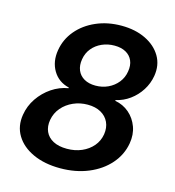

<svg xmlns="http://www.w3.org/2000/svg" viewBox="-111 -832 854 935"><g transform="rotate(15 316.5 -364.0)"><path d="M276.9 10.3Q197.8 10.3 139.6 -16.4Q81.5 -43 53.5 -89.4Q25.4 -135.7 35.2 -194.8Q42.5 -240.7 68.8 -279.3Q95.2 -317.9 133.5 -343.8Q171.9 -369.6 216.3 -377V-380.4Q162.6 -393.1 135.7 -438.2Q108.9 -483.4 118.7 -542.5Q127.9 -599.1 165 -643.3Q202.1 -687.5 259.8 -712.6Q317.4 -737.8 387.2 -737.8Q457 -737.8 509.3 -712.4Q561.5 -687 587.4 -643.1Q613.3 -599.1 604 -543Q597.2 -502.9 575.7 -469.2Q554.2 -435.5 522.2 -412.1Q490.2 -388.7 452.1 -380.4L451.7 -376.5Q492.7 -369.1 522.7 -343.3Q552.7 -317.4 566.9 -278.8Q581.1 -240.2 573.2 -194.3Q563 -135.3 522.5 -88.9Q481.9 -42.5 418.5 -16.1Q355 10.3 276.9 10.3ZM284.2 -89.8Q324.7 -89.8 358.2 -104.2Q391.6 -118.7 413.6 -144.3Q435.5 -169.9 441.4 -204.6Q446.8 -239.3 434.3 -266.1Q421.9 -293 394.5 -308.3Q367.2 -323.7 327.6 -323.7Q289.1 -323.7 255.4 -308.8Q221.7 -293.9 198.7 -267.1Q175.8 -240.2 169.4 -204.6Q163.6 -170.9 175.3 -145Q187 -119.1 214.6 -104.5Q242.2 -89.8 284.2 -89.8ZM338.9 -422.9Q373 -422.9 402.1 -436.5Q431.2 -450.2 450.7 -474.6Q470.2 -499 475.1 -530.8Q480.5 -562.5 470.2 -585.9Q460 -609.4 436.8 -622.3Q413.6 -635.3 379.4 -635.3Q345.2 -635.3 316.2 -622.3Q287.1 -609.4 267.8 -585.9Q248.5 -562.5 243.2 -530.3Q237.8 -498.5 248 -474.1Q258.3 -449.7 281.7 -436.3Q305.2 -422.9 338.9 -422.9Z"/></g></svg>

Font: Inter 17pt SemiBold
Style: Italic
Weight: 600
Italic angle: -9.3988°
Version: Version 4.001;git-66647c0bb